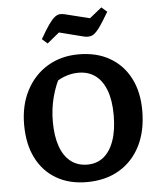

<svg xmlns="http://www.w3.org/2000/svg" viewBox="-61 -974 863 1038"><g transform="rotate(-5 370.5 -455.0)"><path d="M368 12Q273 12 203 -29Q133 -70 95 -145.5Q57 -221 57 -326Q57 -432 99 -512Q141 -592 214.5 -636Q288 -680 383 -680Q481 -680 552 -639Q623 -598 661.5 -523.5Q700 -449 700 -347Q700 -237 659.5 -156.5Q619 -76 544.5 -32Q470 12 368 12ZM379 -82Q431 -82 467.5 -111.5Q504 -141 524 -198Q544 -255 544 -336Q544 -415 524 -469.5Q504 -524 466 -552.5Q428 -581 373 -581Q335 -581 296.5 -566.5Q258 -552 223 -521L280 -587Q213 -467 213 -329Q213 -251 232.5 -195.5Q252 -140 289.5 -111Q327 -82 379 -82ZM222 -753 193 -779Q221 -828 240 -855Q259 -882 273.5 -893Q288 -904 300.5 -905Q313 -906 329 -902L462 -869L528 -922L558 -896Q523 -836 501.5 -808Q480 -780 462.5 -774Q445 -768 422 -773L288 -807Z"/></g></svg>

Font: Piazzolla Thin ExtraBold
Style: Regular
Weight: 800
Version: Version 2.005